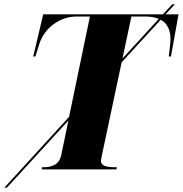

<svg xmlns="http://www.w3.org/2000/svg" viewBox="-89 -780 842 884"><path d="M103 0H447L449 -10H445C405 -10 376 -14 376 -40C376 -46 378 -56 383 -78L471 -493L651 -689C681 -673 696 -642 696 -599C696 -581 690 -534 688 -520H698L733 -714H673L716 -760H704L661 -714H110L64 -520H74L92 -577C115 -652 187 -704 264 -704H325L229 -242L-69 84H-57L226 -225L193 -66C183 -19 146 -10 109 -10H104ZM516 -704H581C605 -704 626 -700 642 -693L475 -511Z"/></svg>

Font: Noto Serif Display SemiCondensed Black
Style: Italic
Weight: 900
Width: 4
Italic angle: -12°
Designer: Monotype Design Team
Foundry: Monotype Imaging Inc.
Version: Version 2.009